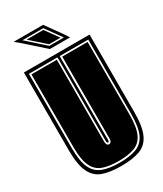

<svg xmlns="http://www.w3.org/2000/svg" viewBox="-189 -809 755 891"><g transform="rotate(-30 188.0 -363.5)"><path d="M265 -647 279 -625H171L71 -714L42 -738H200ZM254 -639 193 -724H81L176 -639ZM240 -646H179L99 -717H189ZM188 11Q127 11 88.5 -3Q50 -17 31 -57.5Q12 -98 12 -176V-591H364V-176Q364 -98 345 -57.5Q326 -17 287 -3Q248 11 188 11ZM188 -6Q243 -6 278 -19Q313 -32 330 -68.5Q347 -105 347 -176V-574H194V-127Q194 -114 188 -114Q182 -114 182 -127V-574H29V-176Q29 -106 46 -69.5Q63 -33 98.5 -19.5Q134 -6 188 -6ZM188 -15Q138 -15 104.5 -27Q71 -39 54.5 -74Q38 -109 38 -176V-566H174V-129Q174 -105 188 -105Q203 -105 203 -129V-566H339V-176Q339 -109 322.5 -74Q306 -39 272.5 -27Q239 -15 188 -15Z"/></g></svg>

Font: Alumni Sans Collegiate One
Style: Regular
Weight: 400
Designer: Robert E. Leuschke
Foundry: Robert E. Leuschke
Version: Version 1.100